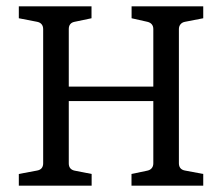

<svg xmlns="http://www.w3.org/2000/svg" viewBox="-20 -588 703 608"><path d="M623.6 -568V-530.2L565.5 -518.9Q556.4 -517.1 551.5 -510.9Q546.5 -504.7 546.5 -495.6V-70.9Q546.5 -61.5 551.3 -55.6Q556 -49.8 565.5 -48L623.6 -37.1V0H396.4V-37.1L446.5 -47.6Q455.6 -49.5 460.5 -55.5Q465.5 -61.5 465.5 -70.9V-268H197.8V-70.5Q197.8 -61.1 202.5 -55.3Q207.3 -49.5 216.4 -47.6L270.2 -37.1V0H39.6V-37.1L97.8 -48Q107.3 -49.8 112 -55.6Q116.7 -61.5 116.7 -70.9V-495.6Q116.7 -505.1 111.8 -511.1Q106.9 -517.1 97.8 -518.9L39.6 -530.2V-568H269.8V-530.2L216 -518.9Q206.9 -517.1 202.4 -511.3Q197.8 -505.5 197.8 -496V-313.8H465.5V-496Q465.5 -505.1 460.7 -510.9Q456 -516.7 446.9 -518.9L396.7 -530.2V-568Z"/></svg>

Font: Rasa
Style: Regular
Weight: 400
Version: Version 1.000;PS 1.000;hotconv 1.0.88;makeotf.lib2.5.647800;